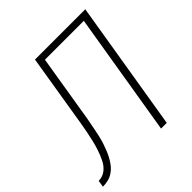

<svg xmlns="http://www.w3.org/2000/svg" viewBox="-228 -879 1023 1023"><g transform="rotate(-45 284.0 -367.5)"><path d="M406 0 521 -697H228L166 -319Q162 -299 158.5 -279.5Q155 -260 151 -240.5Q147 -221 142.5 -201Q138 -181 131.5 -161.5Q125 -142 117.5 -123Q110 -104 100 -85.5Q90 -67 76.5 -50Q63 -33 45 -21Q27 -9 7 -4.5Q-13 0 -32 0L-26 -38Q-12 -38 2 -42.5Q16 -47 28 -56.5Q40 -66 49 -78Q58 -90 64.5 -103.5Q71 -117 76.5 -130.5Q82 -144 86.5 -158Q91 -172 95 -185.5Q99 -199 102 -213Q105 -227 108 -241Q111 -255 114 -269Q117 -283 119 -297Q121 -311 124 -325L191 -735H570L449 0Z"/></g></svg>

Font: Iosevka XLt Ex Obl
Style: Regular
Weight: 200
Width: 7
Italic angle: -9°
Monospace: yes
Designer: Belleve Invis
Foundry: Belleve Invis
Version: Version 32.5.0; ttfautohint (v1.8.4)